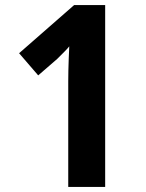

<svg xmlns="http://www.w3.org/2000/svg" viewBox="-20 -734 574 754"><path d="M393 0H248V-414Q248 -434 248.5 -457.5Q249 -481 250 -506Q251 -531 252 -552Q246 -544 232 -530Q218 -516 205 -503L130 -438L55 -525L271 -714H393Z"/></svg>

Font: Noto Sans Thai SemiCondensed
Style: Bold
Weight: 700
Width: 4
Designer: Monotype Design Team
Foundry: Monotype Imaging Inc.
Version: Version 2.001